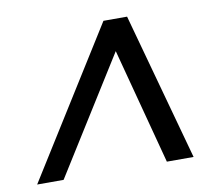

<svg xmlns="http://www.w3.org/2000/svg" viewBox="-64 -767 757 672"><g transform="rotate(-10 314.5 -431.0)"><path d="M368 -581 110 -169H16L344 -693H428L572 -169H477Z"/></g></svg>

Font: SVN-Poppins
Style: Italic
Weight: 400
Italic angle: -10°
Designer: Ninad Kale (Devanagari), Jonny Pinhorn (Latin)
Foundry: Indian Type Foundry
Version: Version 3.002 2017; ttfautohint (v1.8.3)